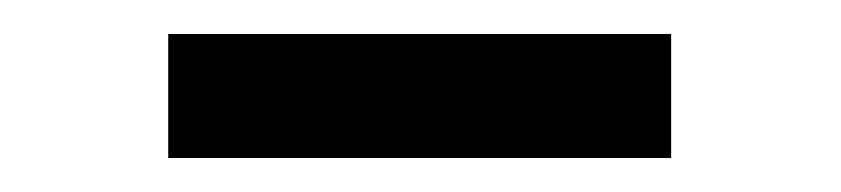

<svg xmlns="http://www.w3.org/2000/svg" viewBox="-20 -314 495 113"><path d="M79 -221V-294H375V-221Z"/></svg>

Font: Space Grotesk
Style: Regular
Weight: 400
Designer: Florian Karsten
Foundry: Florian Karsten
Version: Version 2.000